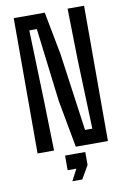

<svg xmlns="http://www.w3.org/2000/svg" viewBox="-105 -862 743 1118"><g transform="rotate(-10 266.0 -303.0)"><path d="M58 0V-800H241.5L290 -546.5L354 -87H397L382.5 -502L376.5 -800H474V0H284L232.5 -280.5L179.5 -714H135L148 -301L155.5 0ZM229.5 194.5 265 126.5H213.5V40H333V116.5L288 194.5Z"/></g></svg>

Font: Big Shoulders Text Thin SemiBold
Style: Regular
Weight: 600
Version: Version 2.002